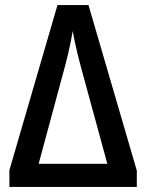

<svg xmlns="http://www.w3.org/2000/svg" viewBox="-20 -735 575 755"><path d="M328 -715 518 -64V0H17V-66L206 -715ZM297 -476Q291 -498 285 -523Q279 -548 274 -571.5Q269 -595 266 -613Q263 -594 258 -570Q253 -546 247.5 -522Q242 -498 236 -476L132 -91H402Z"/></svg>

Font: Noto Sans Display SemiCondensed Medium
Style: Regular
Weight: 500
Width: 4
Designer: Monotype Design Team
Foundry: Monotype Imaging Inc.
Version: Version 2.003